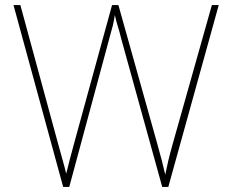

<svg xmlns="http://www.w3.org/2000/svg" viewBox="-20 -734 909 754"><path d="M839 -714 641 0H617L456 -582Q449 -611 443 -629.5Q437 -648 431 -675Q427 -650 423.5 -635.5Q420 -621 415 -604L252 0H228L33 -714H60L208 -170Q218 -133 225.5 -107Q233 -81 240 -52Q247 -81 254 -107.5Q261 -134 271 -171L420 -714H445L598 -168Q609 -129 615.5 -103.5Q622 -78 629 -48Q635 -78 641 -103.5Q647 -129 658 -168L812 -714Z"/></svg>

Font: Noto Sans Sinhala UI Thin
Style: Regular
Weight: 100
Designer: Jelle Bosma - Monotype Design Team
Foundry: Monotype Imaging Inc.
Version: Version 2.006; ttfautohint (v1.8.4.7-5d5b)